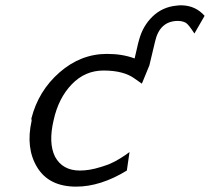

<svg xmlns="http://www.w3.org/2000/svg" viewBox="-20 -687 783 716"><path d="M98 -237 97 -245Q123 -348 202 -417Q281 -486 379 -486Q437 -486 482 -469L495 -525L498 -536Q512 -590 549 -625.5Q586 -661 638 -666Q652 -668 661 -667Q710 -665 743 -628L705 -562Q683 -596 673 -602Q666 -606 656 -608Q654 -608 650 -608.5Q646 -609 644 -609Q575 -609 558 -531L537 -443L509 -375L482 -394Q441 -424 366 -424Q297 -424 247.5 -372.5Q198 -321 180 -239Q160 -154 185 -103Q213 -51 278 -51Q314 -51 355 -64Q367 -68 376.5 -71Q386 -74 395 -78.5Q404 -83 408.5 -85Q413 -87 422.5 -93Q432 -99 434 -100Q436 -101 448.5 -109.5Q461 -118 463 -120L453 -51Q355 9 264 9Q163 9 119 -62.5Q75 -134 98 -237Z"/></svg>

Font: Coval
Style: Light Italic
Weight: 300
Foundry: Context Ltd
Version: Version 001.000